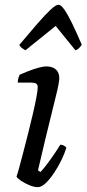

<svg xmlns="http://www.w3.org/2000/svg" viewBox="-20 -775 359 795"><path d="M136.3 0Q121.7 0 102.1 -8Q82.5 -16.1 67 -26.6Q51.4 -37.2 48.4 -44Q52.1 -53.5 59.5 -80.8Q67 -108.2 76.8 -146Q86.7 -183.8 97.1 -225.1Q107.5 -266.5 116.5 -305.1Q125.5 -343.8 130.8 -372.6Q136.2 -401.4 136.2 -413.5Q136.2 -425.3 129.1 -429.2Q121.9 -433 108.6 -433H53.5Q53.5 -442.6 56.3 -452Q59 -461.4 61 -465.4Q76.5 -472.4 97.3 -480.5Q118.1 -488.7 138.3 -494.3Q158.5 -500 171.8 -500Q197.7 -500 211.6 -487.2Q225.5 -474.4 225.5 -451.3Q225.5 -442.6 221.9 -423.4Q218.3 -404.1 210.7 -374.1Q203.2 -344 192.7 -300.9Q182.3 -257.8 168.1 -200.5Q154 -143.2 137.3 -69.8L147.5 -62.8Q157.5 -72.8 172.7 -92.7Q187.8 -112.5 203.7 -135.7Q219.5 -158.9 229.5 -175.8Q238.3 -175.8 245.1 -171.9Q251.9 -168 254.6 -163.2Q248.6 -142.2 235.5 -114.6Q222.4 -87 204.9 -60.5Q187.4 -34 169.6 -17Q151.9 0 136.3 0ZM85.4 -566.8Q76.1 -571.8 69 -577.5Q62 -583.1 60.2 -589.5Q103.4 -641 135.8 -678.1Q168.2 -715.2 189.7 -735.2Q211.2 -755.3 221.8 -755.3Q232.7 -755.3 246.7 -735Q260.8 -714.8 278.8 -677.7Q296.8 -640.6 318.7 -589.5Q314.7 -584.7 308.9 -577.5Q303 -570.3 292.3 -566.8L210.5 -667.6Z"/></svg>

Font: Texturina Medium
Style: Italic
Weight: 500
Italic angle: -11°
Designer: Guillermo Torres Carreño
Foundry: Omnibus-Type
Version: Version 1.002